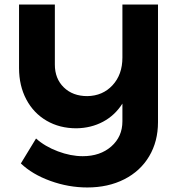

<svg xmlns="http://www.w3.org/2000/svg" viewBox="-20 -720 781 847"><path d="M677 -700V-181Q677 -96 638 -30.5Q599 35 528 71Q457 107 365 107Q282 107 202 78Q122 49 72 1L139 -109Q178 -74 235 -52.5Q292 -31 345 -31Q422 -31 471 -74Q520 -117 520 -185V-263Q487 -211 434.5 -183Q382 -155 317 -154Q243 -154 185.5 -187.5Q128 -221 96 -281.5Q64 -342 64 -420V-700H222V-435Q222 -373 261.5 -334.5Q301 -296 365 -296Q433 -297 476.5 -344Q520 -391 520 -466V-700Z"/></svg>

Font: TypoPRO Montserrat Alternates
Style: Regular
Weight: 600
Designer: Julieta Ulanovsky
Foundry: Julieta Ulanovsky
Version: Version 6.001